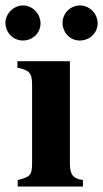

<svg xmlns="http://www.w3.org/2000/svg" viewBox="-49 -686 379 706"><path d="M100 -600C100 -636 70 -666 36 -666C1 -666 -29 -636 -29 -602C-29 -566 0 -537 35 -537C72 -537 100 -565 100 -600ZM310 -600C310 -636 280 -666 245 -666C210 -666 181 -637 181 -602C181 -566 209 -537 244 -537C281 -537 310 -565 310 -600ZM256 0V-24C221 -29 208 -42 208 -85V-461H15V-437C59 -428 69 -418 69 -373V-88C69 -42 62 -35 16 -24V0Z"/></svg>

Font: XITS
Style: Bold
Weight: 700
Designer: MicroPress Inc., with final additions and corrections provided by Coen Hoffman, Elsevier (retired)
Version: Version 1.302